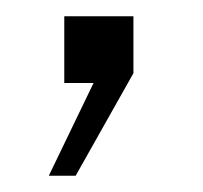

<svg xmlns="http://www.w3.org/2000/svg" viewBox="-20 -102 249 236"><path d="M95 0H59V-82H144V-12L73 114H40Z"/></svg>

Font: Morrison Thin
Style: Regular
Weight: 100
Designer: Pablo Impallari, Rodrigo Fuenzalida (Modified by Dan O. Williams)
Version: Version 0.03;June 6, 2019;FontCreator 11.5.0.2425 64-bit; tt